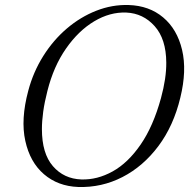

<svg xmlns="http://www.w3.org/2000/svg" viewBox="-20 -732 762 765"><path d="M492.5 -712Q574.5 -709.5 630.2 -662.5Q686 -615.5 705.5 -533.2Q725 -451 698.5 -343Q671.5 -230.5 611 -149.8Q550.5 -69 467.8 -26.5Q385 16 291.5 13Q211 10 155.2 -37.8Q99.5 -85.5 80.8 -170.8Q62 -256 92.5 -370Q112.5 -445.5 152.5 -509Q192.5 -572.5 246.5 -618.5Q300.5 -664.5 363.5 -689.2Q426.5 -714 492.5 -712ZM304 -17Q367.5 -15 428.8 -49Q490 -83 540.2 -155.8Q590.5 -228.5 621.5 -341.5Q643 -420.5 642.5 -482.5Q642 -576.5 596.2 -627.8Q550.5 -679 483 -682Q418 -684.5 355.2 -647Q292.5 -609.5 243 -538.5Q193.5 -467.5 169 -370Q157.5 -325.5 152.2 -287.2Q147 -249 147 -217.5Q147 -120.5 190.8 -70Q234.5 -19.5 304 -17Z"/></svg>

Font: Fraunces 72pt S050 Light
Style: Italic
Weight: 300
Italic angle: -16°
Version: Version 1.000; ttfautohint (v1.8.3)